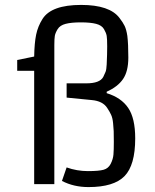

<svg xmlns="http://www.w3.org/2000/svg" viewBox="-20 -749 632 781"><path d="M251 -68Q293 -53 337.5 -53Q382 -53 401.5 -58.5Q421 -64 430.5 -83Q440 -102 441.5 -120.5Q443 -139 443 -171.5Q443 -204 442.5 -215.5Q442 -227 440 -248Q438 -269 432 -282Q426 -295 416 -310Q398 -338 353 -342L251 -352V-410H331Q386 -410 400 -436Q406 -448 409.5 -457Q413 -466 414 -487Q416 -529 416 -560Q416 -591 414 -603Q412 -615 403 -630.5Q394 -646 371 -652Q348 -658 309 -658Q270 -658 247 -652Q224 -646 214.5 -630.5Q205 -615 203 -603Q201 -591 201 -566V0H119V-461H50V-505L119 -519Q120 -574 127 -608Q134 -642 153 -672Q189 -729 310 -729Q426 -729 466 -676Q480 -658 487 -643.5Q494 -629 498 -603Q502 -570 502 -514.5Q502 -459 480.5 -427.5Q459 -396 414 -376V-370Q473 -352 501.5 -310Q530 -268 530 -186Q530 -77 486.5 -32.5Q443 12 340 12Q280 12 232 -13Z"/></svg>

Font: Strait
Style: Regular
Weight: 400
Width: 3
Designer: Eduardo Rodriguez Tunni
Foundry: Eduardo Rodriguez Tunni
Version: Version 1.001